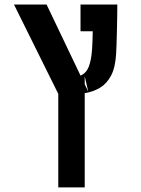

<svg xmlns="http://www.w3.org/2000/svg" viewBox="-20 -606 626 851"><path d="M238.3 224.6V-189.9L42 -585.9H186.5L336.9 -271Q362.3 -281.7 373.5 -310.5Q384.8 -339.4 388.2 -388.7Q389.2 -404.3 389.9 -424.8Q390.6 -445.3 391.1 -467.3H336.9V-585.9H500Q500 -566.4 499.5 -535.9Q499 -505.4 498.3 -471.9Q497.6 -438.5 496.6 -410.2Q495.6 -381.8 494.6 -366.2Q491.2 -306.6 472.2 -270.8Q453.1 -234.9 423.1 -217Q393.1 -199.2 355.5 -192.9V224.6ZM355.5 -232.4 371.1 -199.7 355.5 -268.1Z"/></svg>

Font: CaskaydiaCove NFP SemiBold
Style: Regular
Weight: 600
Designer: Aaron Bell
Foundry: Saja Typeworks
Version: Version 2111.001; VTT 6.35;Nerd Fonts 3.1.1